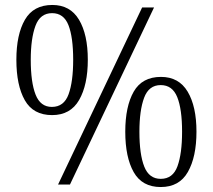

<svg xmlns="http://www.w3.org/2000/svg" viewBox="-20 -744 858 774"><path d="M190 -280Q114 -280 80 -340Q46 -400 46 -503Q46 -605 80.5 -664.5Q115 -724 191 -724Q263 -724 298.5 -664.5Q334 -605 334 -503Q334 -402 299 -341Q264 -280 190 -280ZM214 0 553 -714H601L262 0ZM189 -313Q238 -313 256.5 -364Q275 -415 275 -503Q275 -594 256 -642.5Q237 -691 190 -691Q142 -691 123 -640Q104 -589 104 -503Q104 -412 123.5 -362.5Q143 -313 189 -313ZM628 10Q553 10 519 -50Q485 -110 485 -213Q485 -315 519 -374.5Q553 -434 629 -434Q701 -434 736.5 -374.5Q772 -315 772 -213Q772 -112 737.5 -51Q703 10 628 10ZM628 -23Q677 -23 695.5 -74Q714 -125 714 -213Q714 -304 694.5 -352.5Q675 -401 628 -401Q580 -401 561 -350Q542 -299 542 -213Q542 -122 561.5 -72.5Q581 -23 628 -23Z"/></svg>

Font: Noto Serif Lao SemiCondensed Light
Style: Regular
Weight: 300
Width: 4
Designer: Monotype Design Team
Foundry: Monotype Imaging Inc.
Version: Version 2.003; ttfautohint (v1.8.4.7-5d5b)